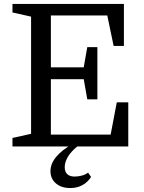

<svg xmlns="http://www.w3.org/2000/svg" viewBox="-20 -740 725 970"><path d="M472 -238H421L403 -340H237V-60H539L570 -223H628V0H43V-43L137 -64V-656L43 -677V-720H606V-508H554L522 -662H237V-400H403L421 -502H472ZM335 210Q290 210 262.5 186.5Q235 163 235 125Q235 50 349 -14H390Q363 4 344.5 24Q326 44 316.5 64.5Q307 85 307 105Q307 128 320 140Q333 152 357 152Q375 152 394 147Q413 142 425 132L440 154Q423 181 396 195.5Q369 210 335 210Z"/></svg>

Font: Domine
Style: Regular
Weight: 400
Designer: Pablo Impallari, Rodrigo Fuenzalida, Brenda Gallo
Foundry: Pablo Impallari, Rodrigo Fuenzalida, Brenda Gallo
Version: Version 2.000;September 19, 2022;FontCreator 14.0.0.2877 64-